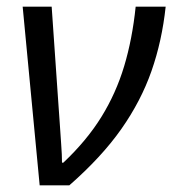

<svg xmlns="http://www.w3.org/2000/svg" viewBox="-20 -556 517 576"><path d="M99 0 48 -536H135L155 -247Q157 -223 159 -190Q161 -157 163.5 -124Q166 -91 166 -68H170Q240 -134 284 -205Q328 -276 352.5 -357.5Q377 -439 387 -536H477Q466 -433 434.5 -343Q403 -253 344 -169Q285 -85 188 0Z"/></svg>

Font: Noto Sans
Style: Italic
Weight: 400
Italic angle: -12°
Designer: Monotype Design Team
Foundry: Monotype Imaging Inc.
Version: Version 2.013; ttfautohint (v1.8.4.7-5d5b)